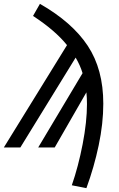

<svg xmlns="http://www.w3.org/2000/svg" viewBox="-52 -768 622 1000"><path d="M486 -228Q486 -125 462 -11Q438 103 398 212L322 197Q356 99 378.5 -17.5Q401 -134 401 -226Q401 -257 398 -287L233 0H147L378 -387Q366 -427 342 -468L54 0H-32L297 -533Q235 -610 120 -685L156 -748Q324 -652 405 -529.5Q486 -407 486 -228Z"/></svg>

Font: Fira Sans Condensed
Style: Italic
Weight: 400
Width: 3
Italic angle: -8°
Designer: bBox Type GmbH & Carrois Corporate GbR & Edenspiekermann AG
Foundry: bBox Type GmbH & Carrois Corporate GbR & Edenspiekermann AG
Version: Version 4.301